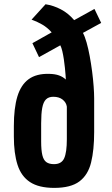

<svg xmlns="http://www.w3.org/2000/svg" viewBox="-20 -890 535 920"><path d="M239.7 10.3Q166 10.3 123.8 -17.6Q81.5 -45.4 64 -100.3Q46.4 -155.3 46.4 -235.8V-286.1Q46.4 -371.6 63.2 -427.5Q80.1 -483.4 117.2 -510.5Q154.3 -537.6 215.3 -536.1Q243.7 -535.6 262.9 -528.6Q282.2 -521.5 295.4 -508.8Q295.4 -515.1 294.2 -530.3Q293 -545.4 291 -565.4Q289.1 -585.4 285.9 -606.2Q282.7 -627 278.6 -644.8Q274.4 -662.6 269 -672.9L167 -616.2L135.3 -683.1L227.5 -734.9Q207 -758.3 181.4 -772.9Q155.8 -787.6 131.3 -795.9L198.2 -869.6Q236.3 -863.8 271.7 -845.2Q307.1 -826.7 335.4 -793.5L432.6 -847.2L464.8 -780.3L377.4 -732.4Q386.7 -715.3 395 -686Q403.3 -656.7 409.9 -620.8Q416.5 -585 421.4 -547.4Q426.3 -509.8 428.7 -476.3Q431.2 -442.9 431.2 -418.5V-257.3Q431.2 -171.4 416.5 -111.6Q401.9 -51.8 360.6 -20.8Q319.3 10.3 239.7 10.3ZM238.8 -103.5Q274.9 -103.5 287.6 -131.8Q300.3 -160.2 300.3 -222.7V-378.9Q297.4 -398.9 280.3 -412.6Q263.2 -426.3 235.4 -426.3Q212.9 -426.3 200.2 -413.6Q187.5 -400.9 182.4 -373Q177.2 -345.2 177.2 -299.3V-211.9Q177.2 -170.4 182.9 -146.7Q188.5 -123 201.9 -113.3Q215.3 -103.5 238.8 -103.5Z"/></svg>

Font: Antonio
Style: Bold
Weight: 700
Designer: Vernon Adams
Foundry: Vernon Adams
Version: Version 1.002